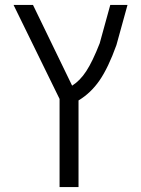

<svg xmlns="http://www.w3.org/2000/svg" viewBox="-20 -540 573 780"><path d="M273 -192Q305 -212 330.5 -251Q356 -290 385 -364L428 -520H498L453 -357Q420 -265 384.5 -213.5Q349 -162 299 -132V220H222V-138L35 -520H114Z"/></svg>

Font: Mplus 1p
Style: Regular
Weight: 400
Version: Version 1.061